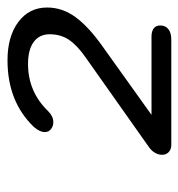

<svg xmlns="http://www.w3.org/2000/svg" viewBox="-2 -886 487 524"><g transform="rotate(-90 242.0 -623.5)"><path d="M82 -425Q82 -435 87.5 -444.5Q93 -454 103 -461L348 -634Q381 -657 396 -679.5Q411 -702 411 -732Q411 -760 390 -775.5Q369 -791 330 -791Q254 -791 201 -736Q187 -722 171 -722Q160 -722 152 -728.5Q144 -735 144 -745Q144 -759 158 -775Q227 -847 340 -847Q405 -847 444.5 -817.5Q484 -788 484 -739Q484 -697 457.5 -661Q431 -625 377 -587L191 -454H405Q419 -454 427 -448Q435 -442 435 -430Q435 -416 425 -408Q415 -400 396 -400H109Q97 -400 89.5 -407Q82 -414 82 -425Z"/></g></svg>

Font: Kodchasan
Style: Italic
Weight: 400
Italic angle: -10°
Version: Version 1.000; ttfautohint (v1.6)